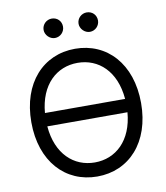

<svg xmlns="http://www.w3.org/2000/svg" viewBox="-99 -1014 959 1106"><g transform="rotate(-10 380.5 -461.0)"><path d="M701.7 -363.6C701.7 -593.8 566.8 -737.2 380.7 -737.2C194.6 -737.2 59.7 -593.8 59.7 -363.6C59.7 -133.5 194.6 9.9 380.7 9.9C566.8 9.9 701.7 -133.5 701.7 -363.6ZM146.3 -324.6H615.1C601.6 -160.5 503.2 -72.4 380.7 -72.4C258.2 -72.4 159.8 -160.5 146.3 -324.6ZM146.3 -402.7C159.8 -566.8 258.2 -654.8 380.7 -654.8C503.2 -654.8 601.6 -566.8 615.1 -402.7ZM221.6 -875C221.6 -845.2 248.6 -818.2 278.4 -818.2C311.1 -818.2 335.2 -845.2 335.2 -875C335.2 -907.7 311.1 -931.8 278.4 -931.8C248.6 -931.8 221.6 -907.7 221.6 -875ZM426.1 -875C426.1 -845.2 453.1 -818.2 483 -818.2C515.6 -818.2 539.8 -845.2 539.8 -875C539.8 -907.7 515.6 -931.8 483 -931.8C453.1 -931.8 426.1 -907.7 426.1 -875Z"/></g></svg>

Font: Margiela Sans
Style: Regular
Weight: 400
Designer: Stefan Endress, Andreas Faust
Version: Version 1.100;FEAKit 1.0